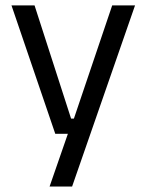

<svg xmlns="http://www.w3.org/2000/svg" viewBox="-20 -508 534 700"><path d="M285.7 -75.5 243.1 -56.9 389 -488.2H472.3L242.9 172H160.8L238.1 -50.8L273.7 -20.2H181.5L21.9 -488.2H106L239.2 -75.5Z"/></svg>

Font: Anek Odia Medium
Style: Regular
Weight: 500
Designer: Yesha Goshar & Mahesh Sahu (Odia), Yesha Goshar (Latin)
Foundry: Ek Type
Version: Version 1.003